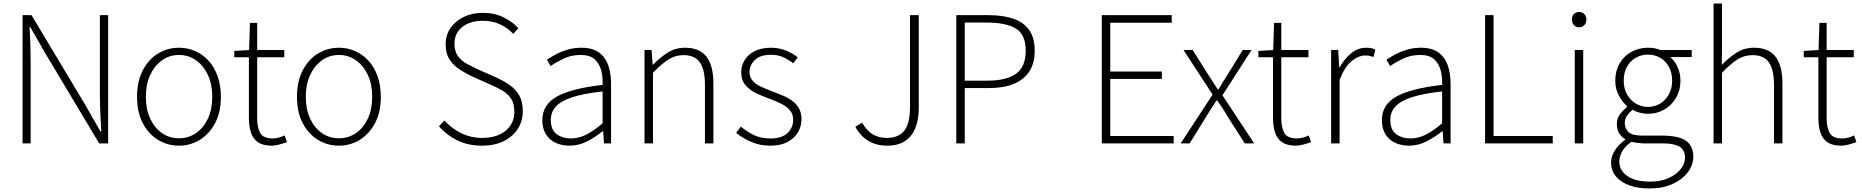

<svg xmlns="http://www.w3.org/2000/svg" viewBox="-20 -814 10571 1090"><path d="M108 0V-728H159L468 -212L550 -68H555Q552 -121 549.5 -173.5Q547 -226 547 -278V-728H594V0H543L235 -515L152 -660H148Q151 -608 152.5 -558Q154 -508 154 -455V0Z M996 13Q932 13 878 -19.5Q824 -52 791 -114Q758 -176 758 -264Q758 -353 791 -415.5Q824 -478 878 -510.5Q932 -543 996 -543Q1044 -543 1087 -524.5Q1130 -506 1163 -470.5Q1196 -435 1215 -382.5Q1234 -330 1234 -264Q1234 -176 1200.5 -114Q1167 -52 1113.5 -19.5Q1060 13 996 13ZM996 -29Q1050 -29 1093 -58.5Q1136 -88 1160.5 -141Q1185 -194 1185 -264Q1185 -335 1160.5 -388Q1136 -441 1093 -471.5Q1050 -502 996 -502Q942 -502 899.5 -471.5Q857 -441 832.5 -388Q808 -335 808 -264Q808 -194 832.5 -141Q857 -88 899.5 -58.5Q942 -29 996 -29Z M1523 13Q1473 13 1444.5 -6.5Q1416 -26 1404.5 -62Q1393 -98 1393 -146V-489H1310V-525L1394 -530L1399 -684H1440V-530H1594V-489H1440V-141Q1440 -91 1457 -59.5Q1474 -28 1530 -28Q1545 -28 1563.5 -33Q1582 -38 1596 -45L1609 -7Q1586 1 1563 7Q1540 13 1523 13Z M1904 13Q1840 13 1786 -19.5Q1732 -52 1699 -114Q1666 -176 1666 -264Q1666 -353 1699 -415.5Q1732 -478 1786 -510.5Q1840 -543 1904 -543Q1952 -543 1995 -524.5Q2038 -506 2071 -470.5Q2104 -435 2123 -382.5Q2142 -330 2142 -264Q2142 -176 2108.5 -114Q2075 -52 2021.5 -19.5Q1968 13 1904 13ZM1904 -29Q1958 -29 2001 -58.5Q2044 -88 2068.5 -141Q2093 -194 2093 -264Q2093 -335 2068.5 -388Q2044 -441 2001 -471.5Q1958 -502 1904 -502Q1850 -502 1807.5 -471.5Q1765 -441 1740.5 -388Q1716 -335 1716 -264Q1716 -194 1740.5 -141Q1765 -88 1807.5 -58.5Q1850 -29 1904 -29Z M2717 13Q2637 13 2575.5 -17.5Q2514 -48 2472 -97L2503 -130Q2543 -85 2598.5 -58Q2654 -31 2717 -31Q2801 -31 2850.5 -72Q2900 -113 2900 -178Q2900 -225 2882 -253Q2864 -281 2834.5 -298.5Q2805 -316 2768 -332L2658 -381Q2627 -396 2592.5 -417.5Q2558 -439 2534 -473.5Q2510 -508 2510 -562Q2510 -615 2537.5 -655Q2565 -695 2613 -718Q2661 -741 2721 -741Q2787 -741 2838.5 -715.5Q2890 -690 2923 -654L2894 -622Q2863 -655 2819.5 -675.5Q2776 -696 2721 -696Q2648 -696 2604 -660.5Q2560 -625 2560 -566Q2560 -523 2580 -495.5Q2600 -468 2630 -452Q2660 -436 2685 -424L2795 -375Q2836 -357 2871 -333Q2906 -309 2927 -273.5Q2948 -238 2948 -182Q2948 -127 2919.5 -82.5Q2891 -38 2839 -12.5Q2787 13 2717 13Z M3213 13Q3171 13 3136 -2.5Q3101 -18 3080 -50.5Q3059 -83 3059 -132Q3059 -220 3141.5 -266Q3224 -312 3401 -332Q3403 -374 3393.5 -412.5Q3384 -451 3357 -476.5Q3330 -502 3277 -502Q3222 -502 3178 -480.5Q3134 -459 3106 -439L3085 -475Q3104 -488 3133 -504Q3162 -520 3200 -531.5Q3238 -543 3281 -543Q3344 -543 3381 -515.5Q3418 -488 3433.5 -442Q3449 -396 3449 -340V0H3409L3404 -69H3401Q3361 -36 3313 -11.5Q3265 13 3213 13ZM3220 -28Q3266 -28 3309 -50Q3352 -72 3401 -114V-295Q3292 -283 3227.5 -261.5Q3163 -240 3135 -208.5Q3107 -177 3107 -134Q3107 -76 3140.5 -52Q3174 -28 3220 -28Z M3639 0V-530H3679L3685 -447H3687Q3728 -488 3771 -515.5Q3814 -543 3869 -543Q3951 -543 3990.5 -492.5Q4030 -442 4030 -340V0H3982V-334Q3982 -418 3953.5 -459.5Q3925 -501 3860 -501Q3813 -501 3774 -476Q3735 -451 3687 -401V0Z M4353 13Q4294 13 4244.5 -8.5Q4195 -30 4159 -60L4186 -95Q4220 -67 4259.5 -47.5Q4299 -28 4355 -28Q4419 -28 4451 -59Q4483 -90 4483 -133Q4483 -167 4463.5 -189Q4444 -211 4413.5 -226Q4383 -241 4352 -252Q4313 -266 4275.5 -283.5Q4238 -301 4213 -329.5Q4188 -358 4188 -403Q4188 -441 4207.5 -473Q4227 -505 4265 -524Q4303 -543 4358 -543Q4401 -543 4440.5 -527.5Q4480 -512 4509 -488L4483 -455Q4457 -475 4427 -489Q4397 -503 4357 -503Q4295 -503 4265 -473Q4235 -443 4235 -405Q4235 -376 4252.5 -356Q4270 -336 4298 -323Q4326 -310 4357 -298Q4389 -286 4419.5 -273.5Q4450 -261 4475 -243.5Q4500 -226 4515 -200.5Q4530 -175 4530 -136Q4530 -96 4509.5 -62Q4489 -28 4450 -7.5Q4411 13 4353 13Z M5015 13Q4955 13 4909.5 -14.5Q4864 -42 4836 -94L4874 -118Q4901 -71 4935 -51Q4969 -31 5014 -31Q5082 -31 5114 -72.5Q5146 -114 5146 -203V-728H5196V-197Q5196 -139 5178 -91Q5160 -43 5120.5 -15Q5081 13 5015 13Z M5409 0V-728H5591Q5674 -728 5732.5 -708Q5791 -688 5822.5 -644Q5854 -600 5854 -526Q5854 -454 5823 -407.5Q5792 -361 5734.5 -337.5Q5677 -314 5595 -314H5457V0ZM5457 -356H5582Q5694 -356 5748.5 -395.5Q5803 -435 5803 -526Q5803 -618 5747.5 -652Q5692 -686 5578 -686H5457Z M6235 0V-728H6632V-685H6283V-408H6576V-366H6283V-42H6643V0Z M6683 0 6864 -277 6699 -530H6751L6836 -395Q6850 -372 6864.5 -351Q6879 -330 6893 -307H6898Q6911 -330 6924 -351Q6937 -372 6952 -395L7035 -530H7085L6920 -273L7100 0H7047L6953 -146Q6939 -171 6923 -195.5Q6907 -220 6891 -243H6886Q6870 -220 6855 -195.5Q6840 -171 6824 -146L6734 0Z M7337 13Q7287 13 7258.5 -6.5Q7230 -26 7218.5 -62Q7207 -98 7207 -146V-489H7124V-525L7208 -530L7213 -684H7254V-530H7408V-489H7254V-141Q7254 -91 7271 -59.5Q7288 -28 7344 -28Q7359 -28 7377.5 -33Q7396 -38 7410 -45L7423 -7Q7400 1 7377 7Q7354 13 7337 13Z M7537 0V-530H7577L7583 -431H7585Q7612 -480 7650.5 -511.5Q7689 -543 7735 -543Q7750 -543 7762.5 -541Q7775 -539 7788 -532L7777 -490Q7764 -495 7754.5 -497Q7745 -499 7729 -499Q7694 -499 7654.5 -468Q7615 -437 7585 -361V0Z M7979 13Q7937 13 7902 -2.5Q7867 -18 7846 -50.5Q7825 -83 7825 -132Q7825 -220 7907.5 -266Q7990 -312 8167 -332Q8169 -374 8159.5 -412.5Q8150 -451 8123 -476.5Q8096 -502 8043 -502Q7988 -502 7944 -480.5Q7900 -459 7872 -439L7851 -475Q7870 -488 7899 -504Q7928 -520 7966 -531.5Q8004 -543 8047 -543Q8110 -543 8147 -515.5Q8184 -488 8199.5 -442Q8215 -396 8215 -340V0H8175L8170 -69H8167Q8127 -36 8079 -11.5Q8031 13 7979 13ZM7986 -28Q8032 -28 8075 -50Q8118 -72 8167 -114V-295Q8058 -283 7993.5 -261.5Q7929 -240 7901 -208.5Q7873 -177 7873 -134Q7873 -76 7906.5 -52Q7940 -28 7986 -28Z M8411 0V-728H8459V-42H8795V0Z M8920 0V-530H8968V0ZM8945 -659Q8927 -659 8915.5 -671Q8904 -683 8904 -704Q8904 -723 8915.5 -734.5Q8927 -746 8945 -746Q8962 -746 8974 -734.5Q8986 -723 8986 -704Q8986 -683 8974 -671Q8962 -659 8945 -659Z M9344 256Q9277 256 9228 237.5Q9179 219 9152.5 186Q9126 153 9126 109Q9126 74 9147.5 40Q9169 6 9206 -20V-24Q9186 -36 9172.5 -57Q9159 -78 9159 -109Q9159 -144 9179.5 -169Q9200 -194 9217 -207V-211Q9192 -233 9171 -270.5Q9150 -308 9150 -356Q9150 -411 9174.5 -453.5Q9199 -496 9241.5 -519.5Q9284 -543 9335 -543Q9358 -543 9376 -539.5Q9394 -536 9406 -530H9584V-490H9462Q9488 -468 9504 -433Q9520 -398 9520 -355Q9520 -302 9495.5 -259.5Q9471 -217 9429 -192.5Q9387 -168 9335 -168Q9314 -168 9290 -174Q9266 -180 9248 -191Q9231 -177 9217.5 -158.5Q9204 -140 9204 -114Q9204 -85 9225 -64.5Q9246 -44 9306 -44H9420Q9509 -44 9551 -15Q9593 14 9593 76Q9593 122 9562.5 163Q9532 204 9476 230Q9420 256 9344 256ZM9335 -207Q9373 -207 9404 -225.5Q9435 -244 9454 -278Q9473 -312 9473 -356Q9473 -401 9454.5 -434.5Q9436 -468 9405 -486Q9374 -504 9335 -504Q9298 -504 9266.5 -486Q9235 -468 9216.5 -435Q9198 -402 9198 -356Q9198 -312 9217 -278Q9236 -244 9267.5 -225.5Q9299 -207 9335 -207ZM9348 217Q9409 217 9453 197Q9497 177 9521.5 146Q9546 115 9546 82Q9546 37 9514.5 18.5Q9483 0 9422 0H9308Q9300 0 9282 -2Q9264 -4 9242 -9Q9205 16 9189 46Q9173 76 9173 104Q9173 154 9219 185.5Q9265 217 9348 217Z M9708 0V-794H9756V-564L9755 -446Q9796 -488 9839.5 -515.5Q9883 -543 9938 -543Q10020 -543 10059.5 -492.5Q10099 -442 10099 -340V0H10051V-334Q10051 -418 10022.5 -459.5Q9994 -501 9929 -501Q9882 -501 9843 -476Q9804 -451 9756 -401V0Z M10433 13Q10383 13 10354.5 -6.5Q10326 -26 10314.5 -62Q10303 -98 10303 -146V-489H10220V-525L10304 -530L10309 -684H10350V-530H10504V-489H10350V-141Q10350 -91 10367 -59.5Q10384 -28 10440 -28Q10455 -28 10473.5 -33Q10492 -38 10506 -45L10519 -7Q10496 1 10473 7Q10450 13 10433 13Z"/></svg>

Font: Noto Sans JP ExtraLight
Style: Regular
Weight: 250
Designer: Ryoko NISHIZUKA  (kana, bopomofo & ideographs); Paul D. Hunt (Latin, Greek & Cyrillic); Sandoll Communications , Soo-you
Foundry: Adobe
Version: Version 2.004-H2;hotconv 1.0.118;makeotfexe 2.5.65603